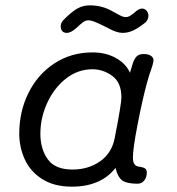

<svg xmlns="http://www.w3.org/2000/svg" viewBox="-20 -689 663 718"><path d="M545 -428Q539 -414 529 -377Q512 -314 494.5 -223.5Q477 -133 477 -100Q477 -83 483 -74.5Q489 -66 505 -65Q517 -63 523 -58.5Q529 -54 529 -44Q529 -26 519.5 -14Q510 -2 494 -2Q454 -2 437 -14.5Q420 -27 412 -61Q357 9 249 9Q182 9 137.5 -19.5Q93 -48 72.5 -93.5Q52 -139 52 -189Q52 -272 86.5 -341.5Q121 -411 183.5 -452Q246 -493 326 -493Q376 -493 413.5 -472Q451 -451 466 -417L476 -450Q481 -467 490 -477Q499 -487 517 -487Q534 -487 544 -480.5Q554 -474 554 -464Q554 -458 550.5 -445.5Q547 -433 545 -428ZM434 -325Q434 -380 400 -405Q366 -430 326 -430Q271 -430 226.5 -395Q182 -360 156.5 -304Q131 -248 131 -189Q131 -132 158.5 -93.5Q186 -55 251 -55Q310 -55 354 -85.5Q398 -116 409 -173Q434 -300 434 -325ZM207 -591Q207 -604 219 -616Q248 -645 269 -657Q290 -669 316 -669Q362 -669 400 -647Q406 -644 417.5 -637.5Q429 -631 436.5 -628Q444 -625 451 -625Q464 -625 483 -642Q499 -657 511 -657Q521 -657 528 -649Q535 -641 535 -630Q535 -616 524 -605Q499 -585 479 -575.5Q459 -566 439 -566Q416 -566 384 -584L364 -594Q359 -596 341 -604.5Q323 -613 310 -613Q300 -613 290.5 -606Q281 -599 263 -582Q244 -566 230 -566Q219 -566 213 -572.5Q207 -579 207 -591Z"/></svg>

Font: Mali
Style: Italic
Weight: 400
Italic angle: -10°
Version: Version 1.000; ttfautohint (v1.6)